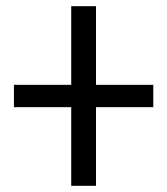

<svg xmlns="http://www.w3.org/2000/svg" viewBox="-20 -600 540 620"><path d="M210 0V-254H25V-326H210V-580H290V-326H475V-254H290V0Z"/></svg>

Font: M PLUS 1 Code
Style: Regular
Weight: 400
Designer: Coji Morishita
Foundry: UNDERFOREST DESIGN
Version: Version 1.005